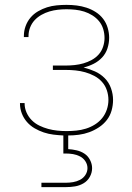

<svg xmlns="http://www.w3.org/2000/svg" viewBox="-20 -548 540 788"><path d="M150 220V202H250Q265 202 280 199.5Q295 197 308.5 190Q322 183 330.5 170Q339 157 339 142Q339 127 330.5 114Q322 101 308.5 94Q295 87 280 84.5Q265 82 250 82H240V8Q220 7 199.5 4.5Q179 2 159.5 -4.5Q140 -11 122 -21.5Q104 -32 90.5 -47.5Q77 -63 69.5 -82.5Q62 -102 62 -123V-125H81V-123Q81 -104 89 -86Q97 -68 110.5 -54.5Q124 -41 141.5 -32.5Q159 -24 177.5 -19Q196 -14 215 -12Q234 -10 253 -10Q273 -10 293 -12Q313 -14 332.5 -20Q352 -26 369.5 -37Q387 -48 399.5 -63.5Q412 -79 418.5 -98.5Q425 -118 425 -138Q425 -158 418.5 -177.5Q412 -197 398.5 -212Q385 -227 367 -236.5Q349 -246 329.5 -251.5Q310 -257 290 -259Q270 -261 250 -261H197V-279H250Q268 -279 286.5 -281Q305 -283 322.5 -288Q340 -293 356.5 -302Q373 -311 385 -324.5Q397 -338 403 -356Q409 -374 409 -392Q409 -411 403.5 -429Q398 -447 386.5 -461Q375 -475 359 -485Q343 -495 325.5 -500.5Q308 -506 289.5 -508Q271 -510 253 -510Q235 -510 217.5 -508Q200 -506 183 -501Q166 -496 150 -487Q134 -478 122 -465Q110 -452 103.5 -435Q97 -418 97 -400V-396H78V-401Q78 -421 85 -440.5Q92 -460 105 -475.5Q118 -491 136 -501.5Q154 -512 173 -518Q192 -524 212.5 -526Q233 -528 253 -528Q274 -528 294.5 -525.5Q315 -523 335 -516.5Q355 -510 373 -498.5Q391 -487 403.5 -470.5Q416 -454 422 -433.5Q428 -413 428 -393Q428 -371 421 -349.5Q414 -328 399 -312Q384 -296 364 -286Q344 -276 323 -271Q347 -265 369.5 -255Q392 -245 409.5 -227.5Q427 -210 435.5 -186Q444 -162 444 -138Q444 -116 438 -94.5Q432 -73 418.5 -55.5Q405 -38 386 -25.5Q367 -13 346.5 -5.5Q326 2 304 5Q282 8 260 8V64Q277 65 294.5 69Q312 73 326.5 82.5Q341 92 349.5 108.5Q358 125 358 142Q358 161 348.5 178Q339 195 322.5 204.5Q306 214 287.5 217Q269 220 250 220Z"/></svg>

Font: Iosevka Curly Thin
Style: Regular
Weight: 100
Monospace: yes
Designer: Belleve Invis
Foundry: Belleve Invis
Version: Version 22.1.2; ttfautohint (v1.8.4)